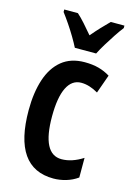

<svg xmlns="http://www.w3.org/2000/svg" viewBox="-118 -826 616 897"><g transform="rotate(15 189.5 -378.0)"><path d="M233 10Q39 10 39 -269Q39 -354 60 -418Q81 -482 124.5 -517.5Q168 -553 235 -553Q273 -553 302.5 -545Q332 -537 358 -521L326 -431Q283 -456 244 -456Q199 -456 175.5 -408.5Q152 -361 152 -269Q152 -87 246 -87Q296 -87 349 -121V-26Q324 -8 293.5 1Q263 10 233 10ZM172 -606Q162 -626 146 -653Q130 -680 112 -706.5Q94 -733 78 -754V-766H144Q162 -750 182 -727.5Q202 -705 223 -680Q247 -708 264.5 -726.5Q282 -745 303 -766H369V-754Q354 -735 336.5 -708.5Q319 -682 302.5 -655Q286 -628 275 -606Z"/></g></svg>

Font: Noto Sans ExtraCondensed SemiBold
Style: Regular
Weight: 600
Width: 2
Designer: Monotype Design Team
Foundry: Monotype Imaging Inc.
Version: Version 2.013; ttfautohint (v1.8.4.7-5d5b)